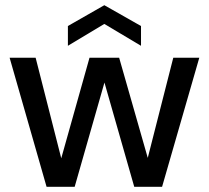

<svg xmlns="http://www.w3.org/2000/svg" viewBox="-20 -718 803 738"><path d="M159 0 17 -496H117L224 -76H206L324 -496H438L558 -76H539L646 -496H746L603 0H496L372 -434H391L267 0ZM241 -542V-618L381 -698L522 -618V-542L381 -626Z"/></svg>

Font: DM Sans 28pt Medium
Style: Regular
Weight: 500
Version: Version 4.004;gftools[0.9.30]